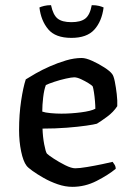

<svg xmlns="http://www.w3.org/2000/svg" viewBox="-20 -725 509 745"><path d="M261 0Q233 0 204 -10Q175 -20 149.5 -34.5Q124 -49 106 -62Q88 -75 83 -82Q70 -99 62 -137.5Q54 -176 54 -220Q54 -281 62 -334Q70 -387 80 -417Q94 -426 118.5 -440Q143 -454 173.5 -467.5Q204 -481 236 -490.5Q268 -500 297 -500Q313 -500 337.5 -489Q362 -478 384.5 -463.5Q407 -449 415 -438Q421 -431 425.5 -408.5Q430 -386 433 -360Q436 -334 435 -313Q420 -290 395.5 -272Q371 -254 356 -245Q346 -242 315 -237.5Q284 -233 239.5 -229.5Q195 -226 145 -226Q146 -194 151.5 -165Q157 -136 162 -129Q168 -123 188.5 -109.5Q209 -96 233 -84Q257 -72 272 -72Q288 -72 318 -77Q348 -82 376.5 -88Q405 -94 417 -97Q420 -93 424.5 -86Q429 -79 429 -70Q400 -46 355 -23Q310 0 261 0ZM218 -284Q255 -284 294 -289Q333 -294 350 -303Q350 -315 348.5 -333Q347 -351 344.5 -367Q342 -383 340 -389Q338 -393 324.5 -401.5Q311 -410 295 -417.5Q279 -425 268 -425Q258 -425 235.5 -420Q213 -415 190.5 -407.5Q168 -400 158 -395Q151 -377 147.5 -347Q144 -317 144 -292Q155 -288 176.5 -286Q198 -284 218 -284ZM257 -578Q195 -578 167 -611.5Q139 -645 133 -696Q139 -699 151 -702Q163 -705 178 -705Q186 -667 203.5 -653Q221 -639 257 -639Q293 -639 311 -653Q329 -667 336 -705Q353 -705 364.5 -702Q376 -699 382 -696Q375 -642 346 -610Q317 -578 257 -578Z"/></svg>

Font: Texturina
Style: Regular
Weight: 400
Designer: Guillermo Torres Carreño
Foundry: Omnibus-Type
Version: Version 1.002; ttfautohint (v1.8.3)